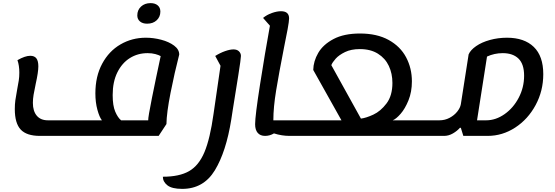

<svg xmlns="http://www.w3.org/2000/svg" viewBox="-20 -847 3562 1232"><path d="M1130 -497Q1100 -381 1074.5 -252Q1049 -123 1048 -51L998 25H236Q151 25 113 -15.5Q75 -56 75 -147Q75 -178 78.5 -203.5Q82 -229 90 -272Q97 -308 100.5 -331Q104 -354 104 -381Q104 -427 92 -461Q141 -489 174 -489Q201 -489 213.5 -472.5Q226 -456 226 -421Q226 -384 209 -308Q200 -266 195.5 -239Q191 -212 191 -187Q191 -134 216 -104.5Q241 -75 287 -75H634Q618 -95 605 -142.5Q592 -190 592 -248Q592 -357 635.5 -438Q679 -519 753 -562Q827 -605 916 -605Q965 -605 1014.5 -592Q1064 -579 1097 -554.5Q1130 -530 1130 -497ZM1011 -487Q999 -494 977 -500Q955 -506 927 -506Q864 -506 813.5 -474.5Q763 -443 733 -382.5Q703 -322 703 -237Q703 -169 719.5 -130.5Q736 -92 757 -75H931Q930 -94 955 -218.5Q980 -343 1011 -487ZM861 -748Q861 -783 885 -805Q909 -827 946 -827Q975 -827 992 -812.5Q1009 -798 1009 -773Q1009 -739 985.5 -717Q962 -695 924 -695Q895 -695 878 -709.5Q861 -724 861 -748Z M1526 -488Q1526 -471 1509.5 -366.5Q1493 -262 1474 -145L1464 -80Q1431 127 1358.5 246Q1286 365 1149 365Q1083 365 1054 342Q1025 319 1025 287Q1131 287 1193.5 251Q1256 215 1292 129Q1328 43 1350 -115L1395 -425L1361 -488Q1393 -508 1424.5 -519Q1456 -530 1478 -530Q1501 -530 1513.5 -517.5Q1526 -505 1526 -488Z M1886 -75 1871 25H1838Q1788 25 1738 9Q1711 25 1681 25Q1650 25 1633.5 5.5Q1617 -14 1617 -50Q1617 -103 1648.5 -304.5Q1680 -506 1712 -682L1668 -732Q1692 -752 1724.5 -763.5Q1757 -775 1783 -775Q1835 -775 1835 -729Q1835 -711 1825.5 -659Q1816 -607 1803 -545Q1770 -377 1752 -267.5Q1734 -158 1734 -76V-75Z M2757 -75 2743 25H1869L1885 -75H2171L1990 -398Q1991 -454 2022 -507.5Q2053 -561 2120 -596.5Q2187 -632 2290 -632Q2399 -632 2474 -590.5Q2549 -549 2586 -479Q2623 -409 2623 -325Q2623 -257 2601 -203Q2579 -149 2550.5 -116.5Q2522 -84 2500 -75ZM2498 -315Q2498 -375 2475 -424Q2452 -473 2405 -502.5Q2358 -532 2289 -532Q2233 -532 2194 -513Q2155 -494 2134 -470.5Q2113 -447 2106 -429L2296 -86Q2329 -90 2375.5 -111.5Q2422 -133 2460 -183Q2498 -233 2498 -315ZM2104 -422 2103 -423Q2103 -421 2104 -422Z M3466 -371Q3466 -264 3417 -173Q3368 -82 3286 -28.5Q3204 25 3109 25H2953L2937 -27H2931Q2914 -7 2886.5 9Q2859 25 2830 25H2740L2755 -75H2800Q2835 -75 2865 -91Q2895 -107 2914 -131Q2933 -155 2937 -178L2987 -498Q2999 -526 3035 -551Q3071 -576 3123.5 -590.5Q3176 -605 3233 -605Q3344 -605 3405 -546Q3466 -487 3466 -371ZM3343 -361Q3343 -436 3307 -471Q3271 -506 3206 -506Q3152 -506 3105 -484L3041 -75H3100Q3161 -75 3217.5 -114.5Q3274 -154 3308.5 -220Q3343 -286 3343 -361Z"/></svg>

Font: Lemonada
Style: Regular
Weight: 400
Designer: Mohamed Gaber (Arabic) Eduardo Tunni (Latin)
Foundry: Kief Type Foundry
Version: Version 3.006